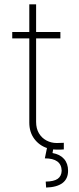

<svg xmlns="http://www.w3.org/2000/svg" viewBox="-20 -677 360 880"><path d="M256.8 -501H145.5V-118.2Q145.5 -87.9 158.4 -66.2Q171.4 -44.4 193.1 -33Q214.8 -21.5 240.2 -21.5L272.5 -22.5V7.8Q265.6 8.8 239.3 8.8Q234.4 8.8 223.6 7.8L220.7 24.4Q254.9 30.3 273.4 51.3Q292 72.3 292 105.5Q292 142.6 266.4 161.9Q240.7 181.2 191.4 182.6L189.5 155.3Q227.1 154.8 244.4 142.6Q261.7 130.4 262.7 105.5Q261.2 48.8 185.5 48.8L195.3 1.5Q159.2 -10.7 136.7 -41.3Q114.3 -71.8 114.3 -115.2V-501H36.1V-530.3H114.3V-657.2H145.5V-530.3H256.8Z"/></svg>

Font: Pretendard Thin
Style: Regular
Weight: 100
Designer: Base glyphs from Inter by Rasmus Andersson; Hangeul glyphs from Noto Sans CJK(Source Han Sans) by Jang Soo-young and Kan
Foundry: Kil Hyung-jin
Version: Version 1.309